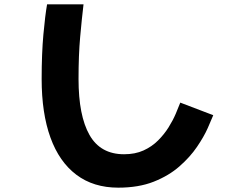

<svg xmlns="http://www.w3.org/2000/svg" viewBox="-20 -802 1040 885"><path d="M525 63Q411 63 332 3.5Q253 -56 212.5 -168Q172 -280 172 -438Q172 -555 180 -643Q188 -731 197 -782H365Q357 -715 349.5 -631.5Q342 -548 342 -438Q342 -269 392.5 -180Q443 -91 552 -91Q603 -91 641.5 -108.5Q680 -126 708.5 -154.5Q737 -183 757 -215Q777 -247 790 -277.5Q803 -308 811 -329L963 -271Q955 -251 937.5 -211.5Q920 -172 888 -125Q856 -78 807 -35Q758 8 688.5 35.5Q619 63 525 63Z"/></svg>

Font: Murecho ExtraBold
Style: Regular
Weight: 800
Designer: Neil Summerour
Foundry: Positype
Version: Version 1.010; ttfautohint (v1.8.3)